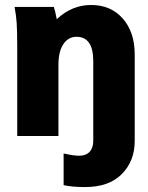

<svg xmlns="http://www.w3.org/2000/svg" viewBox="-20 -551 600 778"><path d="M39.1 -522.9H198.2Q203.6 -506.8 210 -473.1Q271 -530.8 349.1 -530.8Q429.2 -530.8 477.5 -475.8Q525.9 -420.9 525.9 -330.1V20Q525.9 101.6 473.6 154.3Q421.4 207 325.2 207Q271.5 207 237.8 199.2V70.8Q278.3 80.1 300.8 80.1Q328.1 80.1 343 64.2Q357.9 48.3 357.9 20V-303.2Q357.9 -401.9 290 -401.9Q256.8 -401.9 236.8 -372.3Q216.8 -342.8 216.8 -288.1V0H49.8V-359.9Q49.8 -425.3 47.6 -457.3Q45.4 -489.3 39.1 -522.9Z"/></svg>

Font: LT Superior Black
Style: Regular
Weight: 900
Designer: Daniel Lyons
Foundry: LyonsType
Version: Version 2.005